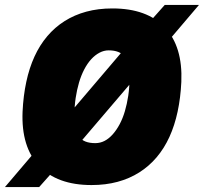

<svg xmlns="http://www.w3.org/2000/svg" viewBox="-54 -740 822 774"><path d="M748 -720 572 -513 567 -515 230 -120 224 -121 104 14H-34L143 -194L149 -192L499 -603L505 -602L610 -720ZM315 6Q176 6 103.5 -71Q31 -148 37 -290Q40 -354 52 -410Q64 -466 85 -512Q106 -558 136.5 -594Q167 -630 206.5 -655Q246 -680 294 -693Q342 -706 399 -706Q539 -706 611 -629Q683 -552 677 -410Q674 -346 662 -290Q650 -234 629 -188Q608 -142 577.5 -106Q547 -70 507.5 -45Q468 -20 420 -7Q372 6 315 6ZM330 -163Q350 -163 367.5 -172Q385 -181 400.5 -198.5Q416 -216 428.5 -239.5Q441 -263 449.5 -292Q458 -321 463 -354Q468 -387 468 -423Q468 -486 448.5 -511.5Q429 -537 384 -537Q365 -537 347 -527.5Q329 -518 313.5 -501Q298 -484 285.5 -460Q273 -436 264.5 -407Q256 -378 251 -345Q246 -312 246 -276Q246 -214 265 -188.5Q284 -163 330 -163Z"/></svg>

Font: Georama ExtraCondensed Thin Black
Style: Italic
Weight: 900
Italic angle: -9°
Version: Version 1.001